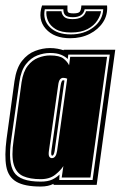

<svg xmlns="http://www.w3.org/2000/svg" viewBox="-27 -677 442 703"><path d="M122 6Q63 6 33 -11.5Q3 -29 -4 -67.5Q-11 -106 -3 -168L26 -380Q33 -428 53.5 -454Q74 -480 101.5 -490.5Q129 -501 156 -501Q171 -501 184 -498.5Q197 -496 206 -493V-495H395L327 0H169V-4Q150 6 122 6ZM122 -12Q148 -12 164 -19.5Q180 -27 191 -38L190 -18H312L375 -477H223L221 -461Q212 -470 196.5 -476.5Q181 -483 156 -483Q133 -483 109.5 -474Q86 -465 68 -442Q50 -419 44 -377L14 -165Q2 -82 24 -47Q46 -12 122 -12ZM122 -21Q83 -21 58 -32Q33 -43 23.5 -74Q14 -105 23 -165L52 -376Q58 -415 74.5 -436Q91 -457 113 -465.5Q135 -474 156 -474Q191 -474 205.5 -462.5Q220 -451 226 -438L230 -469H365L304 -27H199L205 -69Q196 -54 175.5 -37.5Q155 -21 122 -21ZM163 -98Q178 -98 182 -124L219 -389Q212 -392 204 -392Q198 -392 193 -386.5Q188 -381 186 -365L152 -124Q150 -109 153.5 -103.5Q157 -98 163 -98ZM164 -107Q162 -107 161 -110.5Q160 -114 161 -124L195 -364Q198 -383 204 -383Q207 -383 209 -382L173 -124Q170 -107 164 -107ZM230 -537Q171 -537 140.5 -571.5Q110 -606 127 -657H220Q219 -639 221.5 -633.5Q224 -628 242 -628Q260 -628 265 -634Q270 -640 271 -657H365Q368 -623 350.5 -596Q333 -569 301.5 -553Q270 -537 230 -537ZM232 -551Q281 -551 315 -577Q349 -603 351 -643H283Q277 -614 240 -614Q221 -614 213 -620.5Q205 -627 205 -643H137Q129 -603 156 -577Q183 -551 232 -551ZM233 -558Q197 -558 176.5 -570.5Q156 -583 148.5 -601.5Q141 -620 143 -636H198Q200 -622 209 -614.5Q218 -607 239 -607Q279 -607 288 -636H343Q341 -620 329 -601.5Q317 -583 293.5 -570.5Q270 -558 233 -558Z"/></svg>

Font: Alumni Sans Collegiate One SC
Style: Italic
Weight: 400
Italic angle: -8°
Designer: Robert E. Leuschke
Foundry: Robert E. Leuschke
Version: Version 1.100